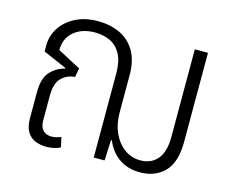

<svg xmlns="http://www.w3.org/2000/svg" viewBox="-84 -676 974 805"><g transform="rotate(15 403.0 -273.5)"><path d="M175 8Q148 8 126 -1Q104 -10 91 -32Q78 -54 78 -91V-202Q78 -263 103 -291Q128 -319 166 -329L167 -332L65 -376V-402Q65 -444 87.5 -479Q110 -514 151.5 -535.5Q193 -557 250 -557Q301 -557 343 -538Q385 -519 410 -478Q435 -437 435 -372V-211Q435 -161 452.5 -122.5Q470 -84 500.5 -61.5Q531 -39 570 -39Q617 -39 644 -71Q671 -103 671 -167V-548H728V-162Q728 -72 687.5 -31Q647 10 581 10Q529 10 491 -16Q453 -42 434 -89H430L426 0H379V-364Q379 -417 362 -448.5Q345 -480 315.5 -494Q286 -508 250 -508Q193 -508 158 -478.5Q123 -449 123 -398L223 -345L216 -306Q182 -304 158 -280.5Q134 -257 134 -203V-96Q134 -67 147.5 -53Q161 -39 185 -39Q196 -39 207 -42Q218 -45 226 -48L235 -5Q220 2 205 5Q190 8 175 8Z"/></g></svg>

Font: Noto Sans Thai SemiCondensed Light
Style: Regular
Weight: 300
Width: 4
Designer: Monotype Design Team
Foundry: Monotype Imaging Inc.
Version: Version 2.001